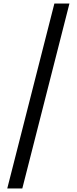

<svg xmlns="http://www.w3.org/2000/svg" viewBox="-20 -886 433 1084"><path d="M21 178H106L372 -866H287Z"/></svg>

Font: Noto Sans Malayalam UI
Style: Regular
Weight: 400
Designer: Jelle Bosma - Monotype Design Team
Foundry: Monotype Imaging Inc.
Version: Version 2.104